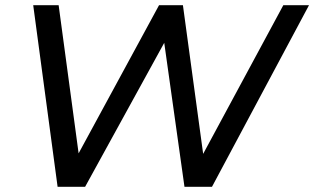

<svg xmlns="http://www.w3.org/2000/svg" viewBox="-20 -720 1211 740"><path d="M202 0 108 -700H206L283 -129L593 -700H685L763 -127L1072 -700H1171L797 0H691L613 -555L308 0Z"/></svg>

Font: Montserrat Medium
Style: Italic
Weight: 500
Italic angle: -11.3°
Designer: Julieta Ulanovsky
Foundry: Julieta Ulanovsky
Version: Version 9.000; ttfautohint (v1.8.4.7-5d5b)